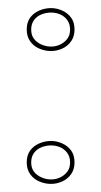

<svg xmlns="http://www.w3.org/2000/svg" viewBox="-20 -440 250 474"><path d="M106 -92Q120 -92 133.5 -86Q147 -80 155.5 -68.5Q164 -57 164 -39Q164 -22 155.5 -10Q147 2 133.5 8Q120 14 106 14Q91 14 77 8Q63 2 54.5 -10Q46 -22 46 -39Q46 -57 54.5 -68.5Q63 -80 77 -86Q91 -92 106 -92ZM106 3Q118 3 128.5 -2Q139 -7 146 -16Q153 -25 153 -39Q153 -53 146 -62.5Q139 -72 128.5 -76.5Q118 -81 106 -81Q94 -81 82.5 -76.5Q71 -72 64 -62.5Q57 -53 57 -39Q57 -25 64 -16Q71 -7 82.5 -2Q94 3 106 3ZM106 -420Q120 -420 133.5 -414Q147 -408 155.5 -396.5Q164 -385 164 -367Q164 -350 155.5 -338Q147 -326 133.5 -320Q120 -314 106 -314Q91 -314 77 -320Q63 -326 54.5 -338Q46 -350 46 -367Q46 -385 54.5 -396.5Q63 -408 77 -414Q91 -420 106 -420ZM106 -325Q118 -325 128.5 -330Q139 -335 146 -344Q153 -353 153 -367Q153 -381 146 -390.5Q139 -400 128.5 -404.5Q118 -409 106 -409Q94 -409 82.5 -404.5Q71 -400 64 -390.5Q57 -381 57 -367Q57 -353 64 -344Q71 -335 82.5 -330Q94 -325 106 -325Z"/></svg>

Font: Kalnia Glaze Thin Light
Style: Regular
Weight: 300
Version: Version 1.110